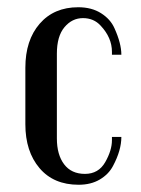

<svg xmlns="http://www.w3.org/2000/svg" viewBox="-20 -500 390 530"><path d="M315 -122Q315 -85 292 -42Q280 -19 255.5 -4.5Q231 10 197 10Q128 10 89 -36Q50 -82 50 -157V-313Q50 -389 89.5 -434.5Q129 -480 196 -480Q233 -480 259 -463.5Q285 -447 296 -422Q315 -380 315 -349H289V-357Q289 -396 258 -429Q239 -450 209 -450Q179 -450 158 -425Q137 -400 137 -352V-118Q137 -73 157 -46.5Q177 -20 214.5 -20Q252 -20 270.5 -52.5Q289 -85 289 -113V-122Z"/></svg>

Font: Trochut
Style: Regular
Weight: 400
Designer: Andreu Balius
Foundry: Andreu Balius
Version: Version 1.001